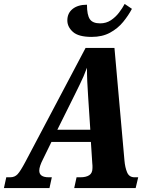

<svg xmlns="http://www.w3.org/2000/svg" viewBox="-59 -958 756 978"><path d="M-39 0 -27 -55H-7Q16 -55 30.5 -70.5Q45 -86 70 -133L377 -714H524L575 -140Q578 -105 588.5 -80Q599 -55 626 -55H645L632 0H319L331 -55H351Q379 -55 395.5 -65.5Q412 -76 412 -102Q412 -108 412 -114.5Q412 -121 411 -127L404 -235H203L160 -147Q141 -110 141 -89Q141 -55 189 -55H205L193 0ZM321 -474 233 -297H401L390 -465Q387 -509 385.5 -543Q384 -577 384 -613Q375 -589 366.5 -569Q358 -549 347 -527Q336 -505 321 -474ZM408 -770Q341 -770 312.5 -795.5Q284 -821 284 -854Q284 -891 311 -912.5Q338 -934 384 -934Q384 -882 398.5 -860.5Q413 -839 451 -839Q482 -839 506 -855Q530 -871 547.5 -894Q565 -917 576 -938L613 -913Q595 -879 568 -846Q541 -813 501.5 -791.5Q462 -770 408 -770Z"/></svg>

Font: Noto Serif Condensed ExtraBold
Style: Italic
Weight: 800
Width: 3
Italic angle: -12°
Designer: Monotype Design Team
Foundry: Monotype Imaging Inc.
Version: Version 2.014; ttfautohint (v1.8.4.7-5d5b)